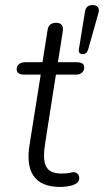

<svg xmlns="http://www.w3.org/2000/svg" viewBox="-20 -731 411 759"><path d="M218 8C236 8 257 5 270 0C284 -5 295 -14 293 -31C291 -44 281 -52 266 -50C257 -49 254 -45 224 -45C159 -45 145 -81 159 -168L201 -436H281C300 -436 313 -447 313 -465C313 -478 303 -485 284 -485H209L228 -606C232 -629 222 -641 202 -641C183 -641 171 -632 168 -612L148 -485H79C60 -485 46 -475 46 -457C46 -443 57 -436 75 -436H141L97 -160C80 -56 113 8 218 8ZM307 -517C317 -517 324 -522 328 -534L369 -679C375 -700 365 -711 346 -711C329 -711 319 -703 316 -685L292 -537C289 -523 297 -517 307 -517Z"/></svg>

Font: SN Pro Light
Style: Italic
Weight: 300
Italic angle: -8.99998°
Designer: Tobias Whetton
Foundry: Supernotes
Version: Version 1.001;Glyphs 3.2 (3249)